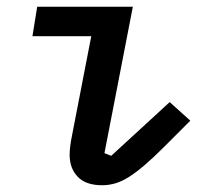

<svg xmlns="http://www.w3.org/2000/svg" viewBox="-20 -536 640 568"><path d="M282 12Q234 12 210 -13Q186 -38 186 -78Q186 -101 193 -135L250 -429H76L90 -516H373L289 -83L309 -75L482 -234L543 -179L465 -101Q434 -70 409 -48.5Q384 -27 363 -13.5Q342 0 322.5 6Q303 12 282 12Z"/></svg>

Font: IBM Plex Mono Medm
Style: Italic
Weight: 500
Italic angle: -9°
Monospace: yes
Designer: Mike Abbink, Paul van der Laan, Pieter van Rosmalen
Foundry: Bold Monday
Version: Version 2.3